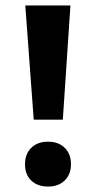

<svg xmlns="http://www.w3.org/2000/svg" viewBox="-20 -678 353 706"><path d="M73 -658H239L211 -238H104ZM72 -74Q72 -112 95 -134.5Q118 -157 157 -157Q195 -157 218 -134.5Q241 -112 241 -74Q241 -37 218 -14.5Q195 8 157 8Q118 8 95 -14Q72 -36 72 -74Z"/></svg>

Font: Ysabeau Ultrabold
Style: Regular
Weight: 800
Designer: Christian Thalmann (Catharsis Fonts)
Version: Version 0.003